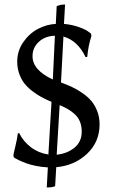

<svg xmlns="http://www.w3.org/2000/svg" viewBox="-20 -723 505 850"><path d="M213.9 -371.1 223.1 -564.9Q179.7 -563.5 151.9 -537.8Q124 -512.2 124 -474.1Q124 -412.6 213.9 -371.1ZM244.1 -257.8 231 -38.1Q277.8 -43 309.8 -69.3Q341.8 -95.7 341.8 -140.1Q341.8 -165 334 -184.3Q326.2 -203.6 311 -217.3Q295.9 -231 280.8 -239.7Q265.6 -248.5 244.1 -257.8ZM229 17.1 224.1 101.1Q213.4 106.9 187 106.9L191.9 18.1Q164.6 16.6 139.2 11.5Q113.8 6.3 96.7 0Q79.6 -6.3 66.4 -12.5Q53.2 -18.6 46.9 -22.5L41 -26.9L39.1 -37.1Q41 -41 41 -44.9Q42.5 -51.8 46.9 -70.3Q51.3 -88.9 54.2 -103.3Q57.1 -117.7 59.1 -132.8L64.9 -133.8Q83.5 -96.2 117.2 -70.8Q150.9 -45.4 193.8 -39.1V-32.2Q195.8 -73.2 200.9 -152.1Q206.1 -231 208 -272Q183.1 -282.7 163.1 -293.5Q143.1 -304.2 122.3 -320.3Q101.6 -336.4 87.6 -354.2Q73.7 -372.1 64.9 -397Q56.2 -421.9 56.2 -450.2Q56.2 -497.6 82.8 -536.1Q109.4 -574.7 147.9 -595Q186.5 -615.2 227.1 -617.2Q227.5 -629.9 229 -657.2Q230.5 -684.6 231 -695.8Q248 -703.1 268.1 -703.1L263.2 -617.2Q299.8 -613.8 329.6 -603Q359.4 -592.3 371.1 -583L382.8 -574.2L384.8 -564Q370.6 -520 366.2 -471.2L358.9 -470.2Q323.7 -543.5 261.2 -561V-567.9Q259.3 -531.7 255.6 -462.9Q252 -394 250 -357.9Q276.4 -348.1 297.6 -338.4Q318.8 -328.6 343 -312.3Q367.2 -295.9 383.3 -277.3Q399.4 -258.8 410.2 -231.7Q420.9 -204.6 420.9 -172.9Q420.9 -94.2 365.2 -42Q309.6 10.3 229 17.1Z"/></svg>

Font: Linear Smooth Low Contrast
Style: Regular
Weight: 500
Designer: Philipp H. Poll, Flanker
Foundry: Philipp H. Poll, reworked by Flanker
Version: Version 1.010 | FøM Fix